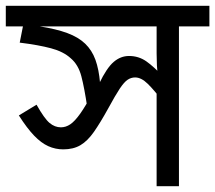

<svg xmlns="http://www.w3.org/2000/svg" viewBox="-30 -642 742 662"><path d="M692 -622V-551H587V0H510V-353L533 -290Q502 -331 479.5 -353Q457 -375 436 -375Q422 -375 410 -367Q398 -359 383 -336.5Q368 -314 343 -268Q316 -219 294 -187.5Q272 -156 247.5 -141.5Q223 -127 188 -127Q161 -127 136.5 -138Q112 -149 87.5 -174.5Q63 -200 35 -244L96 -281Q123 -233 141 -218Q159 -203 180 -203Q197 -203 212.5 -213.5Q228 -224 246.5 -250Q265 -276 289 -321L312 -354Q338 -408 362 -428.5Q386 -449 415 -449Q448 -449 474.5 -430.5Q501 -412 536 -374L516 -373Q512 -396 511 -416.5Q510 -437 510 -458V-551H-10V-622ZM271 -271Q261 -339 250.5 -379Q240 -419 214 -441Q189 -464 146 -475.5Q103 -487 38 -495L53 -571L107 -551Q164 -542 202 -528Q240 -514 263.5 -491.5Q287 -469 299 -436Q311 -403 315 -356Z"/></svg>

Font: hexubangla05
Style: Book
Weight: 400
Designer: Jelle Bosma - Monotype Design Team
Foundry: Monotype Imaging Inc.
Version: Version 2.003